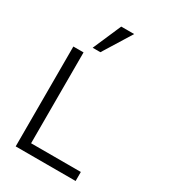

<svg xmlns="http://www.w3.org/2000/svg" viewBox="-233 -1095 1066 1207"><g transform="rotate(30 300.0 -492.0)"><path d="M82.5 -725H156.5V-65.5H517.5V0H82.5ZM191.5 -779 280.5 -984H374.5L247.5 -779Z"/></g></svg>

Font: JuliaMono Light
Style: Regular
Weight: 300
Monospace: yes
Designer: cormullion
Foundry: corm
Version: Version 0.054; ttfautohint (v1.8.4)